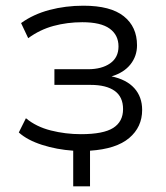

<svg xmlns="http://www.w3.org/2000/svg" viewBox="-20 -521 582 674"><path d="M237 133V8Q179 4 127.5 -12.5Q76 -29 46 -56L71 -106Q107 -76 158.5 -63Q210 -50 264 -50Q343 -50 377.5 -72Q412 -94 412 -138Q412 -181 382.5 -202Q353 -223 298 -223H171V-278H289Q337 -278 366.5 -298.5Q396 -319 396 -358Q396 -398 365 -420.5Q334 -443 269 -443Q216 -443 168 -430Q120 -417 79 -387L54 -440Q97 -471 153.5 -486Q210 -501 273 -501Q368 -501 414.5 -464Q461 -427 461 -362Q461 -324 438 -295Q415 -266 372 -253H371Q424 -242 451.5 -211.5Q479 -181 479 -135Q479 -75 433.5 -36.5Q388 2 296 8V133Z"/></svg>

Font: Nunito Sans 8pt Light
Style: Regular
Weight: 300
Version: Version 3.101;gftools[0.9.27]